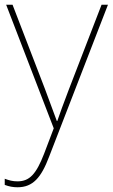

<svg xmlns="http://www.w3.org/2000/svg" viewBox="-26 -599 476 811"><path d="M0 -579 201 -57 160 51C127 136 99 167 48 167C27 167 13 163 -6 156V182C13 189 29 192 48 192C113 192 148 151 181 64L430 -579H403L264 -219C241 -159 226 -117 216 -88H214C204 -116 188 -159 164 -223L27 -579Z"/></svg>

Font: Noto Sans Tamil UI Thin
Style: Regular
Weight: 100
Designer: Jelle Bosma - Monotype Design Team
Foundry: Monotype Imaging Inc.
Version: Version 2.004